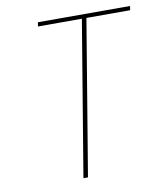

<svg xmlns="http://www.w3.org/2000/svg" viewBox="-82 -805 765 874"><g transform="rotate(-10 300.0 -367.5)"><path d="M233 0 352 -716H149L152 -735H578L575 -716H373L254 0Z"/></g></svg>

Font: Iosevka Curly ThExObl
Style: Regular
Weight: 100
Width: 7
Italic angle: -9°
Monospace: yes
Designer: Belleve Invis
Foundry: Belleve Invis
Version: Version 11.1.0; ttfautohint (v1.8.3)